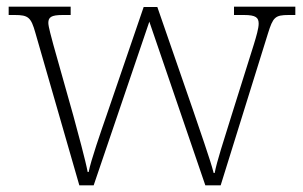

<svg xmlns="http://www.w3.org/2000/svg" viewBox="-20 -556 908 576"><path d="M86 -458 218 0H261L428 -491L596 0H642L784 -456C799 -504 805 -511 846 -511H866V-536H682V-511H712C748 -511 756 -503 756 -485C756 -471 749 -447 741 -421L675 -211C651 -134 630 -70 624 -37H621C612 -74 575 -178 559 -226L452 -535H411L300 -211C283 -162 252 -73 246 -40H243C237 -73 213 -161 200 -209L140 -422C135 -441 125 -476 125 -487C125 -504 133 -511 168 -511H192V-536H6V-511H24C65 -511 73 -504 86 -458Z"/></svg>

Font: Noto Serif Telugu ExtraLight
Style: Regular
Weight: 200
Designer: Jelle Bosma - Monotype Design Team
Foundry: Monotype Imaging Inc.
Version: Version 2.005